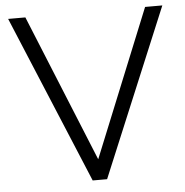

<svg xmlns="http://www.w3.org/2000/svg" viewBox="-51 -760 782 810"><g transform="rotate(-5 339.5 -355.0)"><path d="M86 -710 340 -87 593 -710H666L370 0H309L13 -710Z"/></g></svg>

Font: IngvarSans
Style: Regular
Weight: 400
Version: Version 1.000